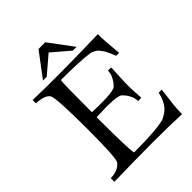

<svg xmlns="http://www.w3.org/2000/svg" viewBox="-244 -1018 1154 1154"><g transform="rotate(-45 332.5 -441.5)"><path d="M639 -189Q636 -162 632 -129.5Q628 -97 626 -82Q624 -67 622.5 -45Q621 -23 621 2Q423 -7 46 2V-29Q107 -29 139 -67Q156 -86 156 -337Q156 -609 138 -633Q116 -662 46 -665V-693Q253 -686 603 -696Q602 -652 614 -526H589Q582 -545 575 -560.5Q568 -576 562.5 -586.5Q557 -597 549 -606.5Q541 -616 538 -620.5Q535 -625 526.5 -630.5Q518 -636 516.5 -637Q515 -638 505 -642L495 -646Q420 -658 251 -658Q246 -645 246 -390Q294 -386 363.5 -388.5Q433 -391 447 -405Q466 -424 476 -443.5Q486 -463 487.5 -470Q489 -477 492 -498Q513 -499 518 -497Q519 -489 518 -478Q517 -467 515.5 -432.5Q514 -398 513 -373Q512 -344 513.5 -311Q515 -278 516.5 -260Q518 -242 517 -241L491 -240Q488 -261 486.5 -268.5Q485 -276 475 -295Q465 -314 446 -333Q423 -357 245 -348Q245 -58 255 -39Q440 -39 513 -58Q555 -78 574 -101Q601 -133 613 -188ZM459 -732H427L316 -827L205 -732H173L288 -885H345Z"/></g></svg>

Font: GFS Artemisia
Style: Regular
Weight: 400
Designer: Takis Katsoulidis and George D. Matthiopoulos
Foundry: Takis Katsoulidis and George D. Matthiopoulos
Version: Version 1.0